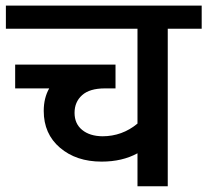

<svg xmlns="http://www.w3.org/2000/svg" viewBox="-35 -646 719 666"><path d="M441.9 0V-114.3Q389.2 -85.4 317.4 -85.4Q229.5 -85.4 173.1 -133.5Q116.7 -181.6 116.7 -261.2Q116.7 -306.2 135.7 -339.4H17.6V-421.9H365.7V-339.4H329.1Q275.9 -339.4 249.8 -315.9Q223.6 -292.5 223.6 -254.6Q223.6 -216.8 250 -195.3Q276.4 -173.8 320.3 -173.3Q388.7 -173.3 441.9 -217.3V-546.4H-14.6V-626.5H664.6V-546.4H546.9V0Z"/></svg>

Font: Yantramanav Medium
Style: Regular
Weight: 500
Version: Version 1.001;PS 1.0;hotconv 1.0.72;makeotf.lib2.5.5900; ttf